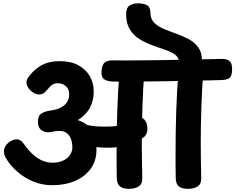

<svg xmlns="http://www.w3.org/2000/svg" viewBox="-20 -1132 1432 1168"><path d="M297.4 -5.3Q236.9 -5.3 182.4 -27.8Q128 -50.2 85.7 -87.2Q43.4 -124.2 17.7 -167.2Q10.6 -178.9 7.4 -189.7Q4.2 -200.4 4.2 -211.3Q4.2 -231.9 16.7 -248.4Q29.1 -264.9 47.3 -274.8Q65.4 -284.7 82.4 -284.7Q92.6 -284.7 102.8 -278.7Q113.1 -272.8 119.4 -263.7Q145 -227.2 172.4 -200Q199.9 -172.8 231.3 -157.6Q262.8 -142.3 299.2 -142.3Q337.7 -142.3 364.8 -155.3Q391.9 -168.2 406.1 -190Q420.2 -211.8 420.2 -235.8Q420.2 -262.2 412.4 -284.7Q404.7 -307.1 387.4 -321.4Q370.1 -335.7 339.9 -335.7Q320.1 -335.7 304.7 -331.4Q289.3 -327.2 272.1 -327.2Q249.1 -327.2 229.9 -342.2Q210.8 -357.1 210.8 -390.1Q210.8 -427.4 231.1 -440.8Q251.4 -454.2 283.3 -458.8Q323.4 -464.2 349.2 -477.3Q374.9 -490.4 387.9 -511Q400.9 -531.6 400.9 -558.2Q400.9 -579 391.8 -594Q382.8 -609 366.9 -617.3Q351.1 -625.6 330.4 -625.6Q304.3 -625.6 287.4 -608.2Q270.6 -590.9 256 -573.8Q240 -557.1 216.7 -557.1Q201.4 -557.1 183.7 -567.9Q165.9 -578.7 153.4 -595.7Q141 -612.7 141 -629.7Q141 -645.9 150.1 -658.8Q179.7 -702.6 226.3 -731.3Q272.9 -760 345.2 -760Q410.7 -760 456.4 -735.2Q502.2 -710.4 526.2 -668.9Q550.2 -627.4 550.2 -575.8Q550.2 -521.3 527.6 -477.7Q504.9 -434.1 453.3 -401.2Q494.3 -387.7 519.4 -363.6Q544.4 -339.4 555.6 -304.2Q566.8 -268.9 566.8 -220Q566.8 -153.9 531.7 -105.6Q496.6 -57.3 436.2 -31.3Q375.8 -5.3 297.4 -5.3ZM661.4 -233.9Q636.4 -233.1 604.1 -234.3Q571.8 -235.6 540.4 -240.8Q509.1 -246 485.1 -256Q464.8 -264.9 450.9 -279.8Q437.1 -294.8 435.6 -312.8Q434.6 -339.9 448.6 -361.8Q462.6 -383.8 481.6 -378.8Q532.7 -364.8 575.5 -362.7Q618.3 -360.7 655.3 -362.4Q702.6 -364.2 743.6 -381.5Q784.7 -398.8 821.9 -413.8Q843.7 -422.7 859.6 -403.1Q875.6 -383.6 876.6 -356.2Q878.3 -336.2 869.7 -316.6Q861.1 -296.9 838 -287.2Q798 -268.7 754.7 -252.6Q711.4 -236.4 661.4 -233.9ZM763.2 16.8Q728.4 16.8 709.9 2.3Q691.3 -12.1 690.3 -48.7Q689.3 -88.2 689.3 -127.4Q689.3 -166.6 689.3 -205.3Q689.3 -329.9 693.3 -453.6Q697.3 -577.2 707.1 -702.6Q709.1 -730.4 730.6 -744.5Q752.1 -758.6 785.1 -758.6Q826.6 -758.6 843.2 -743.6Q859.8 -728.7 857.8 -697.2Q849.8 -584.9 846.2 -474.8Q842.6 -364.8 842.6 -256.8Q842.6 -205 843.6 -152.7Q844.6 -100.4 845.6 -48.7Q846.3 -12.1 823.4 2.3Q800.6 16.8 763.2 16.8ZM1121.9 16.8Q1087.1 16.8 1068.6 2.3Q1050 -12.1 1049 -48.7Q1048 -88.2 1048 -127.4Q1048 -166.6 1048 -205.3Q1048 -329.9 1052 -453.6Q1056 -577.2 1065.8 -702.6Q1067.8 -730.4 1089.3 -744.5Q1110.8 -758.6 1143.8 -758.6Q1185.2 -758.6 1201.8 -743.6Q1218.4 -728.7 1216.4 -697.2Q1208.4 -584.9 1204.8 -474.8Q1201.2 -364.8 1201.2 -256.8Q1201.2 -205 1202.1 -152.7Q1203 -100.4 1204 -48.7Q1205 -12.1 1182.1 2.3Q1159.2 16.8 1121.9 16.8ZM666.2 -635.9Q632.4 -636.7 613.4 -650.1Q594.3 -663.6 597.7 -702.1Q601.2 -741.4 619.4 -753.6Q637.6 -765.8 670.6 -764.8Q697 -763.8 748.1 -764.2Q799.1 -764.6 864.3 -765.1Q929.4 -765.6 999.1 -766.8Q1068.8 -768.1 1133.9 -769.5Q1199.1 -770.9 1250.1 -771.8Q1301 -772.7 1327.4 -773.7Q1361.2 -774.4 1377.3 -759.7Q1393.4 -745 1391.9 -706.4Q1390.9 -666.3 1373.9 -655.9Q1356.9 -645.6 1323.1 -644.8Q1296.7 -643.8 1245.7 -642.9Q1194.8 -642 1129.6 -640.6Q1064.4 -639.2 994.8 -637.9Q925.1 -636.7 859.9 -636.2Q794.8 -635.7 743.7 -635.3Q692.7 -634.9 666.2 -635.9ZM1208.4 -763.4Q1208.4 -725.9 1188.7 -712.4Q1168.9 -699 1138.4 -699Q1107.4 -699 1087.7 -709.4Q1068 -719.8 1068 -754.8Q1068 -783.2 1044.9 -799.7Q1021.8 -816.2 985.4 -828.7Q949.1 -841.2 908.7 -855.8Q868.2 -870.3 831.7 -892.2Q795.1 -914.1 771.6 -950.3Q748 -986.4 747.3 -1043.3Q746.9 -1084 767.8 -1097.8Q788.8 -1111.7 819.4 -1111.7Q851.6 -1111.7 873.3 -1100.8Q895 -1090 895.2 -1052.6Q895.7 -1015.8 918.3 -993.3Q941 -970.9 976.7 -956Q1012.3 -941.1 1052.4 -926.9Q1092.4 -912.8 1128.1 -893.6Q1163.8 -874.3 1186.1 -843.9Q1208.4 -813.4 1208.4 -763.4Z"/></svg>

Font: Playpen Sans Deva
Style: Regular
Weight: 400
Designer: Pooja Saxena, Gunjan Panchal, Laura Meseguer, Veronika Burian, José Scaglione
Foundry: TypeTogether
Version: Version 2.000